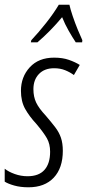

<svg xmlns="http://www.w3.org/2000/svg" viewBox="-33 -786 370 816"><path d="M88 10Q54 10 27.5 2.5Q1 -5 -13 -14V-69Q3 -56 29.5 -46.5Q56 -37 84 -37Q132 -37 156 -64Q180 -91 180 -141Q180 -174 166.5 -198Q153 -222 121 -260Q92 -291 74 -323Q56 -355 56 -400Q56 -459 93.5 -500Q131 -541 197 -541Q233 -541 260 -531.5Q287 -522 306 -510L281 -467Q265 -479 244 -487.5Q223 -496 197 -496Q156 -496 132.5 -471.5Q109 -447 109 -407Q109 -375 120.5 -350.5Q132 -326 161 -295Q185 -267 201.5 -245.5Q218 -224 226 -200.5Q234 -177 234 -145Q234 -72 195.5 -31Q157 10 88 10ZM100 -615Q131 -648 163 -688.5Q195 -729 217 -766H262Q266 -747 276 -717.5Q286 -688 297.5 -660Q309 -632 317 -615L316 -606H289Q275 -627 259 -655Q243 -683 231 -713Q207 -684 180 -656.5Q153 -629 126 -606H98Z"/></svg>

Font: Noto Sans ExtraCondensed Light
Style: Italic
Weight: 300
Width: 2
Italic angle: -12°
Designer: Monotype Design Team
Foundry: Monotype Imaging Inc.
Version: Version 2.013; ttfautohint (v1.8.4.7-5d5b)